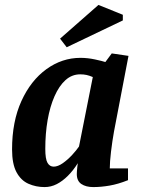

<svg xmlns="http://www.w3.org/2000/svg" viewBox="-20 -750 583 780"><path d="M161 10Q126 10 95.5 -3.5Q65 -17 47 -50.5Q29 -84 29 -143Q29 -256 67 -339.5Q105 -423 168.5 -469Q232 -515 307 -515Q336 -515 366 -508.5Q396 -502 408 -498L434 -533L502 -523L443 -215Q436 -176 431 -134Q426 -92 426 -66H500V-18Q460 -2 425 4Q390 10 359 10Q329 10 310.5 -2.5Q292 -15 292 -43Q292 -47 292.5 -54.5Q293 -62 294 -71Q295 -80 296 -87Q278 -58 256 -36Q234 -14 210.5 -2Q187 10 161 10ZM198 -73Q215 -73 235 -87Q255 -101 273 -120.5Q291 -140 301 -155L357 -437Q343 -443 331.5 -445.5Q320 -448 306 -448Q272 -448 246 -424.5Q220 -401 201.5 -359Q183 -317 173.5 -262.5Q164 -208 164 -145Q164 -104 173 -88.5Q182 -73 198 -73ZM251 -558 224 -593 380 -730 479 -690V-667Z"/></svg>

Font: Manuale
Style: Italic
Weight: 400
Italic angle: -11°
Designer: Eduardo Tunni / Pablo Cosgaya
Foundry: Eduardo Tunni / Pablo Cosgaya
Version: Version 1.002